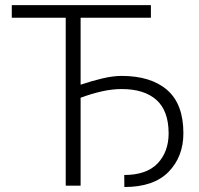

<svg xmlns="http://www.w3.org/2000/svg" viewBox="-20 -731 784 756"><path d="M574.2 -661.1H297.4V-397.5Q342.3 -412.6 383.8 -422.4Q425.3 -432.1 459 -432.1Q574.2 -432.1 638.2 -376.7Q702.1 -321.3 702.1 -206.5Q702.1 -114.3 643.8 -54.4Q585.4 5.4 469.7 5.4L469.2 -42Q557.1 -42 600.6 -87.6Q644 -133.3 644 -206.5Q643.6 -295.4 595.5 -337.9Q547.4 -380.4 459 -380.4Q421.4 -380.4 380.4 -371.1Q339.4 -361.8 297.4 -346.2V0H238.8V-661.1H26.4V-710.9H574.2Z"/></svg>

Font: Roboto Web
Style: Light
Weight: 300
Designer: Google
Version: Version 1.200310; 2013